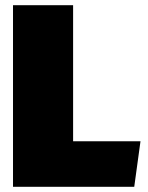

<svg xmlns="http://www.w3.org/2000/svg" viewBox="-20 -718 567 738"><path d="M261 -698H30V0H496L520 -175H261Z"/></svg>

Font: Fira Sans Ultra
Style: Regular
Weight: 950
Designer: Carrois Corporate & Edenspiekermann AG
Foundry: Carrois Corporate GbR & Edenspiekermann AG
Version: Version 4.203;PS 004.203;hotconv 1.0.88;makeotf.lib2.5.64775